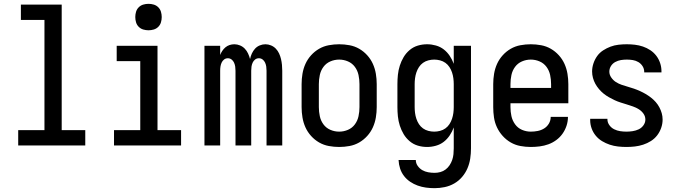

<svg xmlns="http://www.w3.org/2000/svg" viewBox="-20 -759 3540 1002"><path d="M75 0V-80H212V-655H89V-735H302V-80H425V0Z M575 0V-80H712V-440H589V-520H802V-80H925V0ZM755 -601Q741 -601 727.5 -605Q714 -609 704 -619Q694 -629 690 -642.5Q686 -656 686 -670Q686 -684 690 -697.5Q694 -711 704 -721Q714 -731 727.5 -735Q741 -739 755 -739Q769 -739 782.5 -735Q796 -731 806 -721Q816 -711 820 -697.5Q824 -684 824 -670Q824 -656 820 -642.5Q816 -629 806 -619Q796 -609 782.5 -605Q769 -601 755 -601Z M1047 0V-520H1129V-472Q1133 -483 1140 -493.5Q1147 -504 1156.5 -512Q1166 -520 1178 -524Q1190 -528 1203 -528Q1218 -528 1232.5 -522Q1247 -516 1257.5 -505Q1268 -494 1274.5 -480Q1281 -466 1285 -451Q1288 -466 1294.5 -480Q1301 -494 1311 -505Q1321 -516 1335.5 -522Q1350 -528 1365 -528Q1380 -528 1394.5 -522Q1409 -516 1419.5 -505Q1430 -494 1436.5 -480Q1443 -466 1446.5 -451Q1450 -436 1451.5 -420.5Q1453 -405 1453 -390V0H1371V-390Q1371 -401 1369.5 -411.5Q1368 -422 1363.5 -432Q1359 -442 1350.5 -448.5Q1342 -455 1331 -455Q1320 -455 1311.5 -448.5Q1303 -442 1298.5 -432Q1294 -422 1292.5 -411.5Q1291 -401 1291 -390V0H1209V-390Q1209 -401 1207.5 -411.5Q1206 -422 1201.5 -432Q1197 -442 1188.5 -448.5Q1180 -455 1169 -455Q1158 -455 1149.5 -448.5Q1141 -442 1136.5 -432Q1132 -422 1130.5 -411.5Q1129 -401 1129 -390V0Z M1750 8Q1723 8 1696 3Q1669 -2 1645.5 -15.5Q1622 -29 1603.5 -49.5Q1585 -70 1574 -94.5Q1563 -119 1558.5 -146Q1554 -173 1554 -200V-320Q1554 -347 1558.5 -374Q1563 -401 1574 -425.5Q1585 -450 1603.5 -470.5Q1622 -491 1645.5 -504.5Q1669 -518 1696 -523Q1723 -528 1750 -528Q1777 -528 1804 -523Q1831 -518 1854.5 -504.5Q1878 -491 1896.5 -470.5Q1915 -450 1926 -425.5Q1937 -401 1941.5 -374Q1946 -347 1946 -320V-200Q1946 -173 1941.5 -146Q1937 -119 1926 -94.5Q1915 -70 1896.5 -49.5Q1878 -29 1854.5 -15.5Q1831 -2 1804 3Q1777 8 1750 8ZM1750 -72Q1774 -72 1796 -81.5Q1818 -91 1832 -110Q1846 -129 1851 -152.5Q1856 -176 1856 -200V-320Q1856 -344 1851 -367.5Q1846 -391 1832 -410Q1818 -429 1796 -438.5Q1774 -448 1750 -448Q1726 -448 1704 -438.5Q1682 -429 1668 -410Q1654 -391 1649 -367.5Q1644 -344 1644 -320V-200Q1644 -176 1649 -152.5Q1654 -129 1668 -110Q1682 -91 1704 -81.5Q1726 -72 1750 -72Z M2248 223Q2225 223 2203 220Q2181 217 2160 209.5Q2139 202 2120.5 189.5Q2102 177 2088.5 159.5Q2075 142 2068 120.5Q2061 99 2060 76H2150Q2150 93 2160 107Q2170 121 2184 129Q2198 137 2214.5 140Q2231 143 2248 143Q2263 143 2278 139Q2293 135 2305.5 125.5Q2318 116 2326.5 103Q2335 90 2340 75.5Q2345 61 2346.5 45.5Q2348 30 2348 15V-94Q2340 -72 2327 -52.5Q2314 -33 2296 -19Q2278 -5 2255 1.5Q2232 8 2209 8Q2184 8 2160.5 1Q2137 -6 2118 -22Q2099 -38 2086.5 -59Q2074 -80 2066.5 -103.5Q2059 -127 2056.5 -151.5Q2054 -176 2054 -200V-320Q2054 -344 2056.5 -368.5Q2059 -393 2066.5 -416.5Q2074 -440 2086.5 -461Q2099 -482 2118 -498Q2137 -514 2160.5 -521Q2184 -528 2209 -528Q2232 -528 2255 -521.5Q2278 -515 2296 -501Q2314 -487 2327 -467.5Q2340 -448 2348 -426V-520H2438V15Q2438 42 2434 68.5Q2430 95 2419.5 119.5Q2409 144 2391.5 164.5Q2374 185 2350.5 198.5Q2327 212 2300.5 217.5Q2274 223 2248 223ZM2246 -72Q2261 -72 2276.5 -76Q2292 -80 2304.5 -89Q2317 -98 2325.5 -111Q2334 -124 2339 -139Q2344 -154 2346 -169.5Q2348 -185 2348 -200V-320Q2348 -335 2346 -350.5Q2344 -366 2339 -381Q2334 -396 2325.5 -409Q2317 -422 2304.5 -431Q2292 -440 2276.5 -444Q2261 -448 2246 -448Q2231 -448 2215.5 -444Q2200 -440 2187.5 -431Q2175 -422 2166.5 -409Q2158 -396 2153 -381Q2148 -366 2146 -350.5Q2144 -335 2144 -320V-200Q2144 -185 2146 -169.5Q2148 -154 2153 -139Q2158 -124 2166.5 -111Q2175 -98 2187.5 -89Q2200 -80 2215.5 -76Q2231 -72 2246 -72Z M2750 8Q2723 8 2696 3Q2669 -2 2645.5 -15.5Q2622 -29 2603.5 -49.5Q2585 -70 2573.5 -94.5Q2562 -119 2558 -146Q2554 -173 2554 -200V-320Q2554 -347 2558.5 -374Q2563 -401 2574 -425.5Q2585 -450 2603.5 -470.5Q2622 -491 2645.5 -504.5Q2669 -518 2696 -523Q2723 -528 2750 -528Q2777 -528 2804 -523Q2831 -518 2854.5 -504.5Q2878 -491 2896.5 -470.5Q2915 -450 2926 -425.5Q2937 -401 2941.5 -374Q2946 -347 2946 -320V-220H2644V-200Q2644 -176 2649 -153Q2654 -130 2668 -110.5Q2682 -91 2704 -81.5Q2726 -72 2750 -72Q2768 -72 2786 -75.5Q2804 -79 2819.5 -88.5Q2835 -98 2844.5 -114Q2854 -130 2854 -149H2944Q2944 -125 2936.5 -102.5Q2929 -80 2915.5 -61Q2902 -42 2883 -28Q2864 -14 2842 -6Q2820 2 2796.5 5Q2773 8 2750 8ZM2644 -300H2856V-320Q2856 -344 2851 -367.5Q2846 -391 2832 -410Q2818 -429 2796 -438.5Q2774 -448 2750 -448Q2726 -448 2704 -438.5Q2682 -429 2668 -410Q2654 -391 2649 -367.5Q2644 -344 2644 -320Z M3249 8Q3227 8 3205 5.5Q3183 3 3162 -4Q3141 -11 3122 -22.5Q3103 -34 3089 -51Q3075 -68 3067.5 -89Q3060 -110 3060 -132V-139H3150V-136Q3150 -120 3160 -106Q3170 -92 3185 -84.5Q3200 -77 3216.5 -74.5Q3233 -72 3249 -72Q3265 -72 3281.5 -74.5Q3298 -77 3313 -84Q3328 -91 3338 -105Q3348 -119 3348 -135Q3348 -152 3338 -166Q3328 -180 3313.5 -189Q3299 -198 3283 -203.5Q3267 -209 3251 -214Q3235 -219 3219 -224Q3203 -229 3188 -236Q3173 -243 3158 -251.5Q3143 -260 3130 -270.5Q3117 -281 3106 -294Q3095 -307 3087 -321.5Q3079 -336 3074.5 -352.5Q3070 -369 3070 -386Q3070 -407 3077 -428Q3084 -449 3096.5 -466.5Q3109 -484 3127.5 -496Q3146 -508 3166 -515.5Q3186 -523 3207.5 -525.5Q3229 -528 3251 -528Q3272 -528 3293.5 -525.5Q3315 -523 3335.5 -516Q3356 -509 3374 -497Q3392 -485 3405 -468Q3418 -451 3425 -430Q3432 -409 3432 -388V-381H3342V-384Q3342 -400 3333.5 -413.5Q3325 -427 3311.5 -435Q3298 -443 3282.5 -445.5Q3267 -448 3251 -448Q3235 -448 3220 -445.5Q3205 -443 3191 -435.5Q3177 -428 3168.5 -414.5Q3160 -401 3160 -385Q3160 -369 3170 -354.5Q3180 -340 3194 -331Q3208 -322 3224 -316.5Q3240 -311 3256 -306.5Q3272 -302 3288 -296.5Q3304 -291 3319.5 -284Q3335 -277 3349.5 -268.5Q3364 -260 3377.5 -249.5Q3391 -239 3402 -226.5Q3413 -214 3421 -199Q3429 -184 3433.5 -168Q3438 -152 3438 -135Q3438 -113 3430.5 -91.5Q3423 -70 3409.5 -52.5Q3396 -35 3377 -23Q3358 -11 3336.5 -4Q3315 3 3293 5.5Q3271 8 3249 8Z"/></svg>

Font: Iosevka Medium
Style: Regular
Weight: 500
Monospace: yes
Designer: Belleve Invis
Foundry: Belleve Invis
Version: Version 32.5.0; ttfautohint (v1.8.4)